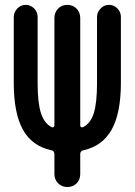

<svg xmlns="http://www.w3.org/2000/svg" viewBox="-20 -750 540 770"><path d="M185.5 -147.5Q108.4 -164.1 71.8 -230Q35.2 -295.9 35.2 -418V-681.6Q35.2 -701.2 49.3 -715.8Q63.5 -730.5 83 -730.5Q102.5 -730.5 116.7 -716.3Q130.9 -702.1 130.9 -681.6V-418Q130.9 -337.9 144 -296.9Q157.2 -255.9 186.5 -240.2Q190.4 -238.3 194.3 -240.2Q198.2 -242.2 198.2 -247.1V-677.7Q198.2 -700.2 212.9 -715.3Q227.5 -730.5 250 -730.5Q272.5 -730.5 287.1 -715.3Q301.8 -700.2 301.8 -677.7V-247.1Q301.8 -242.2 305.2 -240.2Q308.6 -238.3 313.5 -240.2Q343.8 -255.9 356.4 -296.9Q369.1 -337.9 369.1 -418V-681.6Q369.1 -701.2 383.3 -715.8Q397.5 -730.5 417 -730.5Q436.5 -730.5 450.7 -716.3Q464.8 -702.1 464.8 -681.6V-418Q464.8 -295.9 427.7 -230Q390.6 -164.1 314.5 -147.5Q302.7 -145.5 301.8 -132.8V-51.8Q301.8 -29.3 287.1 -14.6Q272.5 0 250 0Q227.5 0 212.9 -15.1Q198.2 -30.3 198.2 -51.8V-132.8Q197.3 -145.5 185.5 -147.5Z"/></svg>

Font: Rounded-X Mgen+ 1m medium
Style: Regular
Weight: 500
Designer: [Source Han Sans]
Ryoko NISHIZUKA  (kana & ideographs); Paul D. Hunt (Latin, Greek & Cyrillic); Wenlong ZHANG  (bopomofo
Version: Version 1.059.20150602